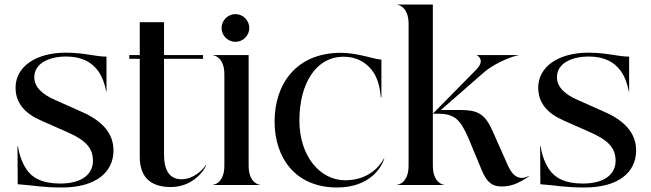

<svg xmlns="http://www.w3.org/2000/svg" viewBox="-20 -820 2885 851"><path d="M254.5 11C403.5 11 483 -55.5 483 -153C483 -228.5 434 -284 344 -323.5L223 -377.5C168 -401.5 132 -434 132 -477.5C132 -545.5 209 -569.5 271.5 -569.5C345 -569.5 386.5 -543 413 -508C436 -476.5 444.5 -445 451 -414H452V-569C403.5 -569 353.5 -586.5 271.5 -586.5C138 -586.5 49 -524 49 -431.5C49 -363 90.5 -317 161.5 -286L279 -234C362.5 -197.5 392 -162 392 -107C392 -50.5 346.5 -6.5 246.5 -6.5C165 -6.5 121 -33.5 97 -70C76 -101.5 64 -140 59.5 -172H57.5L58.5 -3.5C137.5 2.5 166.5 11 254.5 11Z M707 -134V-559.5H880V-576H707V-721.5H599.5V-576H553V-559.5H599.5V-124.5C599.5 -17 668 9 737.5 9C831 9 884 -60.5 894 -88H892C877 -64 834.5 -25 783.5 -25.5C732 -26 707 -65 707 -134Z M974.5 -490V-86.5C974.5 -8.5 928.5 -1 923.5 -1V0H1133V-1C1128 -1 1082 -8.5 1082 -86.5V-576H923.5V-575C928.5 -575 974.5 -567.5 974.5 -490ZM1023.5 -634.5C1057 -634.5 1085 -662.5 1085 -696C1085 -729.5 1057 -757.5 1023.5 -757.5C990 -757.5 962 -729.5 962 -696C962 -662.5 990 -634.5 1023.5 -634.5Z M1474 11C1620.5 11 1672 -80 1683.5 -117.5L1682 -118C1660.5 -77.5 1608 -21 1510 -21C1399 -21 1307 -127.5 1307 -285.5C1307 -448 1379 -568.5 1503 -568.5C1558.5 -568.5 1597 -545.5 1622.5 -516C1662.5 -471 1665 -410 1668 -389H1670.5V-556C1641 -556 1566.5 -586 1491.5 -586C1290 -586 1197 -444 1197 -281.5C1197 -121.5 1288.5 11 1474 11Z M1740 0H1949V-1C1944.5 -1 1898.5 -8.5 1898.5 -86.5V-800H1740V-799C1744.5 -799 1791 -791.5 1791 -713.5V-86.5C1791 -8.5 1744.5 -1 1740 -1ZM2019 -332.5H1934L2123.5 -498C2180.5 -547.5 2266 -575 2279 -575V-576H2093.5V-575C2094 -575 2134 -555.5 2091 -511.5L1898.5 -316H1920C1999 -316 2021.5 -287 2058 -203.5L2115.5 -65C2139 -9 2163.5 6.5 2203.5 6.5C2241.5 6.5 2273.5 -4 2324.5 -38L2323 -39.5C2275 -16.5 2247 -46 2225.5 -99.5L2165.5 -234C2131 -314 2101 -332.5 2019 -332.5Z M2571 11C2720 11 2799.5 -55.5 2799.5 -153C2799.5 -228.5 2750.5 -284 2660.5 -323.5L2539.5 -377.5C2484.5 -401.5 2448.5 -434 2448.5 -477.5C2448.5 -545.5 2525.5 -569.5 2588 -569.5C2661.5 -569.5 2703 -543 2729.5 -508C2752.5 -476.5 2761 -445 2767.5 -414H2768.5V-569C2720 -569 2670 -586.5 2588 -586.5C2454.5 -586.5 2365.5 -524 2365.5 -431.5C2365.5 -363 2407 -317 2478 -286L2595.5 -234C2679 -197.5 2708.5 -162 2708.5 -107C2708.5 -50.5 2663 -6.5 2563 -6.5C2481.5 -6.5 2437.5 -33.5 2413.5 -70C2392.5 -101.5 2380.5 -140 2376 -172H2374L2375 -3.5C2454 2.5 2483 11 2571 11Z"/></svg>

Font: Beautique Display Thin
Style: Bold
Weight: 500
Designer: Nhat-Quang Ngo
Version: Version 1.100;Glyphs 3.2.3 (3260)